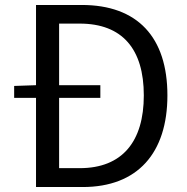

<svg xmlns="http://www.w3.org/2000/svg" viewBox="-20 -753 752 773"><path d="M125 0H313C534 0 654 -137 654 -369C654 -603 534 -733 309 -733H125V-410L37 -407V-359H125ZM218 -76V-359H384V-410H218V-658H301C473 -658 559 -555 559 -369C559 -184 473 -76 301 -76Z"/></svg>

Font: ChiuKong Gothic CL
Style: Regular
Weight: 400
Designer: Ryoko NISHIZUKA 西塚涼子 (kana, bopomofo & ideographs); Paul D. Hunt (Latin, Greek & Cyrillic); Sandoll Communications 산돌커뮤니
Foundry: Adobe
Version: Version 1.300